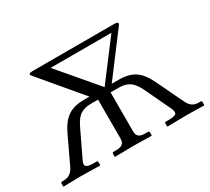

<svg xmlns="http://www.w3.org/2000/svg" viewBox="-127 -859 1176 1075"><g transform="rotate(-30 460.5 -321.5)"><path d="M370.1 -323.2H417V-70.8C417 -56.2 412.8 -45.2 404.3 -37.8C395.8 -30.5 381.7 -26.9 361.8 -26.9H346.2C340.7 -26.9 337.9 -24.3 337.9 -19V0L339.8 2L459 0C485 0 523.8 0.7 575.2 2L577.1 0V-19C577.1 -21.3 576.3 -23.2 574.5 -24.7C572.7 -26.1 570.8 -26.9 568.8 -26.9H551.8C532.6 -26.9 518.8 -30.4 510.5 -37.4C502.2 -44.4 498 -55.5 498 -70.8V-323.2H551.8C577.8 -323.2 599.7 -317.7 617.4 -306.6C635.2 -295.6 651.7 -274.7 667 -244.1L749 -70.8C756.2 -53.5 756.3 -41.9 749.5 -35.9C742.7 -29.9 728.5 -26.9 707 -26.9H685.1C679.5 -26.9 676.8 -24.3 676.8 -19V0L679.2 2L803.2 0C829.3 0 866.5 0.7 915 2L917 0V-19C917 -24.3 914.1 -26.9 908.2 -26.9H896C866 -26.9 844.1 -41.5 830.1 -70.8L747.1 -244.1C726.6 -287.1 703.5 -317.4 677.7 -335C651.4 -352.9 616.5 -361.8 573.2 -361.8H527.8L726.1 -625C730.6 -630.2 732 -634.3 730.2 -637.2C728.4 -640.1 725.7 -642.2 722.2 -643.3C718.6 -644.4 714.2 -645 709 -645H179.2C156.1 -645 150.4 -638.3 162.1 -625L383.8 -361.8H349.1C305.2 -361.8 270 -352.9 243.7 -335C217.3 -317.1 194 -286.8 173.8 -244.1L91.8 -70.8C76.8 -41.5 54.5 -26.9 24.9 -26.9H13.2C11.2 -26.9 9.4 -26.1 7.6 -24.7C5.8 -23.2 4.9 -21.3 4.9 -19V0L6.8 2L118.2 0C142.3 0 183.6 0.7 242.2 2L244.1 0V-19C244.1 -24.3 241.4 -26.9 235.8 -26.9H214.8C193 -26.9 178.5 -30.1 171.1 -36.6C163.8 -43.1 164.1 -54.5 171.9 -70.8L254.9 -244.1C269.5 -274.7 285.9 -295.6 304 -306.6C322 -317.7 344.1 -323.2 370.1 -323.2ZM483.9 -365.2 275.9 -609.9H668.9Z"/></g></svg>

Font: Linux Biolinum G
Style: Bold
Weight: 700
Designer: Philipp H. Poll
Foundry: Philipp H. Poll
Version: Version 1.1.0